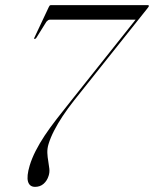

<svg xmlns="http://www.w3.org/2000/svg" viewBox="-20 -720 599 747"><path d="M514 -651.5 511.5 -643.5H174.5Q170 -643.5 166.8 -641.2Q163.5 -639 160.5 -635.5L121.5 -573Q120 -570.5 118 -569.5Q116 -568.5 114.5 -568.5Q113 -568.5 112.8 -570Q112.5 -571.5 114 -574L170 -693Q171.5 -696.5 173.2 -698.2Q175 -700 178 -700H555Q557.5 -700 558.5 -699Q559.5 -698 559 -696.5Q559 -694.5 556.8 -691.8Q554.5 -689 552 -685.5L268.5 -329.5Q244 -298.5 224.2 -268.8Q204.5 -239 190.5 -211.8Q176.5 -184.5 169 -160Q163.5 -142 164.2 -125Q165 -108 167.8 -92.8Q170.5 -77.5 172 -63.2Q173.5 -49 169 -35.5Q163 -16.5 149.5 -4.8Q136 7 116.5 7Q95 7 89 -13.5Q83 -34 95.5 -76Q104 -104 118.8 -133Q133.5 -162 154 -192.8Q174.5 -223.5 200.5 -257Q226.5 -290.5 256.5 -328Z"/></svg>

Font: Fraunces 120pt Light
Style: Italic
Weight: 300
Italic angle: -16°
Version: Version 1.000;[b76b70a41]